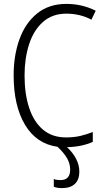

<svg xmlns="http://www.w3.org/2000/svg" viewBox="-20 -745 540 985"><path d="M299 220Q272 220 256 213V173Q261 176 270.5 177.5Q280 179 290 179Q340 179 340 125Q340 94 323.5 66Q307 38 275 8Q167 -7 108.5 -104.5Q50 -202 50 -359Q50 -461 80 -544Q110 -627 170.5 -676Q231 -725 321 -725Q401 -725 471 -690L449 -644Q419 -660 386.5 -667.5Q354 -675 321 -675Q248 -675 200 -632Q152 -589 129 -517Q106 -445 106 -358Q106 -262 130 -190.5Q154 -119 201 -79.5Q248 -40 319 -40Q360 -40 393.5 -48Q427 -56 456 -68V-17Q429 -5 396.5 2Q364 9 324 10Q354 38 370.5 70Q387 102 387 136Q387 177 364 198.5Q341 220 299 220Z"/></svg>

Font: Noto Sans Mono ExtraCondensed Light
Style: Regular
Weight: 300
Width: 2
Designer: Monotype Design Team
Foundry: Monotype Imaging Inc.
Version: Version 2.014; ttfautohint (v1.8.4.7-5d5b)